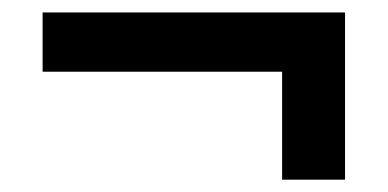

<svg xmlns="http://www.w3.org/2000/svg" viewBox="-20 -461 626 310"><path d="M48.8 -345.2V-440.9H537.1V-345.2ZM435.5 -170.9V-398.9H537.1V-170.9Z"/></svg>

Font: Cascadia Mono
Style: Regular
Weight: 400
Monospace: yes
Designer: Aaron Bell
Foundry: Saja Typeworks
Version: Version 2404.023